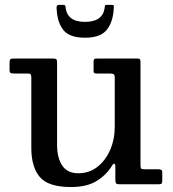

<svg xmlns="http://www.w3.org/2000/svg" viewBox="-20 -762 714 794"><path d="M109.5 -151V-441Q109.5 -450.5 107 -454.2Q104.5 -458 95.5 -458H37.5Q27.5 -458 23.5 -460.2Q19.5 -462.5 19.5 -472.5V-501.5Q19.5 -513.5 22.8 -516.8Q26 -520 37.5 -520H197Q208.5 -520 212.2 -517.5Q216 -515 216 -504V-162.5Q216 -109.5 237.2 -77.5Q258.5 -45.5 304 -45.5Q349 -45.5 382.8 -72Q416.5 -98.5 435.5 -142Q454.5 -185.5 454.5 -237V-440.5Q454.5 -452.5 449.8 -455.2Q445 -458 434 -458H382Q374.5 -458 370.8 -459.5Q367 -461 367 -468.5V-505Q367 -513.5 369.2 -516.8Q371.5 -520 380 -520H548.5Q556.5 -520 558.8 -516.5Q561 -513 561 -504.5V-79.5Q561 -67.5 564 -64.8Q567 -62 579 -62H634.5Q641.5 -62 646.2 -59.8Q651 -57.5 651 -49.5V-17Q651 -7 648.8 -3.5Q646.5 0 637 0H474.5Q463 0 460 -3.8Q457 -7.5 457 -19.5V-76Q457 -81.5 453.2 -84.5Q449.5 -87.5 444 -78Q420 -38.5 379.5 -13.5Q339 11.5 274 11.5Q180 11.5 144.8 -29.8Q109.5 -71 109.5 -151ZM331.5 -606Q265.5 -606 240.2 -640.2Q215 -674.5 214 -732.5Q214 -742 225.5 -742H242Q250.5 -742 251 -734Q256.5 -671.5 331.5 -671.5Q403.5 -671.5 412.5 -727.5Q414 -734.5 414 -738.2Q414 -742 423 -742H440.5Q448.5 -742 449.8 -739.8Q451 -737.5 450.5 -730Q448.5 -673.5 422.5 -639.8Q396.5 -606 331.5 -606Z"/></svg>

Font: Besley Medium
Style: Regular
Weight: 500
Designer: Owen Earl
Foundry: indestructible type*
Version: Version 2.001; ttfautohint (v1.8.3)